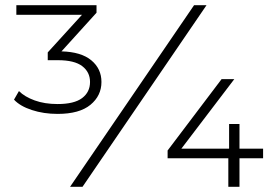

<svg xmlns="http://www.w3.org/2000/svg" viewBox="-20 -720 1066 740"><path d="M202 -281Q148 -281 102.5 -296Q57 -311 34 -336L53 -369Q75 -347 113.5 -333Q152 -319 202 -319Q266 -319 296.5 -342Q327 -365 327 -404Q327 -442 297 -465Q267 -488 203 -488H164V-518L296 -663H43V-700H352V-671L217 -522Q293 -520 332 -487.5Q371 -455 371 -404Q371 -351 328.5 -316Q286 -281 202 -281ZM250 0 728 -700H776L298 0ZM903 0H860V-110H626V-140L834 -415H883L679 -147H863V-242H903V-147H994V-110H903Z"/></svg>

Font: Montserrat-Alt1 Light
Style: Regular
Weight: 300
Designer: Differentunic
Foundry: Differentunic
Version: Version 7.222